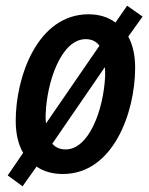

<svg xmlns="http://www.w3.org/2000/svg" viewBox="-20 -600 523 672"><path d="M141 -168C140 -177 139 -189 140 -202C144 -313 194 -463 280 -463C302 -463 318 -454 328 -440ZM210 -77C190 -77 174 -84 163 -97L347 -365C348 -357 348 -345 348 -333C342 -212 290 -77 210 -77ZM59 52 108 -17C132 0 164 9 200 9C376 9 453 -206 453 -363C453 -405 445 -443 429 -472L479 -542L425 -580L384 -521C359 -540 327 -550 290 -550C111 -550 35 -331 35 -177C35 -132 44 -94 61 -65L7 14Z"/></svg>

Font: Noto Sans Display SemiCondensed Medium
Style: Italic
Weight: 500
Width: 4
Italic angle: -12°
Designer: Monotype Design Team
Foundry: Monotype Imaging Inc.
Version: Version 1.900